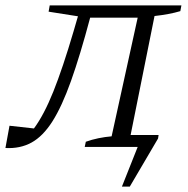

<svg xmlns="http://www.w3.org/2000/svg" viewBox="-32 -541 693 707"><path d="M632 -500Q612 -494 588 -489.5Q564 -485 537 -482L449 -44H552L550 -31L446 146H417L475 0H280L284 -19Q306 -27 330.5 -32Q355 -37 379 -39L475 -476H300Q263 -337 229.5 -243Q196 -149 161 -94Q126 -39 84 -16Q42 7 -12 4L3 -78L93 -68Q130 -118 164.5 -204Q199 -290 239 -426L255 -481L147 -498L151 -521H636Z"/></svg>

Font: Piazzolla SC Light
Style: Italic
Weight: 300
Italic angle: -11.3°
Designer: Juan Pablo del Peral
Foundry: Huerta Tipografica
Version: Version 1.330